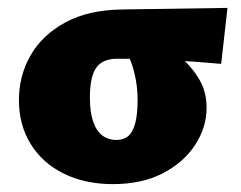

<svg xmlns="http://www.w3.org/2000/svg" viewBox="-20 -451 611 487"><path d="M266 16Q196 16 142 -10.5Q88 -37 58 -85.5Q28 -134 28 -197Q28 -259 57.5 -310.5Q87 -362 145.5 -394Q204 -426 291 -427L557 -431L541 -289Q474 -295 409 -298.5Q344 -302 277 -302Q240 -302 224 -279Q208 -256 208 -204Q208 -166 216.5 -142Q225 -118 240 -107Q255 -96 275 -96Q294 -96 305.5 -106Q317 -116 323 -138.5Q329 -161 329 -197Q329 -224 324.5 -248.5Q320 -273 312.5 -293.5Q305 -314 295 -326L372 -355Q407 -333 437 -307Q467 -281 485.5 -249.5Q504 -218 504 -178Q504 -128 475 -83.5Q446 -39 393 -11.5Q340 16 266 16Z"/></svg>

Font: Ysabeau Office Black
Style: Regular
Weight: 900
Designer: Christian Thalmann (Catharsis Fonts)
Version: Version 2.001;gftools[0.9.30]; featfreeze: tnum,lnum,ss02